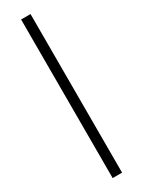

<svg xmlns="http://www.w3.org/2000/svg" viewBox="-304 -991 936 1254"><g transform="rotate(-30 163.5 -364.0)"><path d="M198.9 234.4H127.8V-961.6H198.9Z"/></g></svg>

Font: Interop
Style: Regular
Weight: 400
Designer: Rasmus Andersson, Google, Jang Haemin
Foundry: jhaemin
Version: Version 1.008